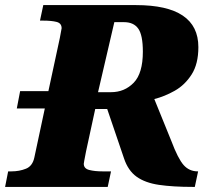

<svg xmlns="http://www.w3.org/2000/svg" viewBox="-32 -734 803 754"><path d="M-12 0 0 -61H13Q44 -61 70 -71.5Q96 -82 103 -116L144 -308H34L47 -376H158L203 -585Q210 -620 210 -623Q210 -643 190 -648Q170 -653 138 -653H125L138 -714H502Q747 -714 747 -549Q747 -483 720.5 -441.5Q694 -400 654 -377.5Q614 -355 574 -345L641 -180Q667 -111 689 -86Q711 -61 745 -61H746L733 0H725Q647 0 592.5 -8Q538 -16 504.5 -40Q471 -64 455 -112L389 -306H342L306 -140Q301 -113 299 -103.5Q297 -94 297 -91Q297 -72 318.5 -66.5Q340 -61 371 -61H404L391 0ZM404 -372Q457 -372 493 -409Q529 -446 529 -531Q529 -596 511 -621.5Q493 -647 455 -647H417L353 -372Z"/></svg>

Font: Noto Serif Black
Style: Italic
Weight: 900
Italic angle: -12°
Designer: Monotype Design Team
Foundry: Monotype Imaging Inc.
Version: Version 2.013